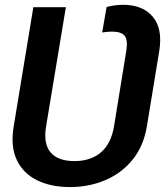

<svg xmlns="http://www.w3.org/2000/svg" viewBox="-20 -757 677 787"><path d="M267.6 9.8Q188.5 9.8 131.6 -18.3Q74.7 -46.4 48.6 -101.8Q22.5 -157.2 36.1 -238.8L116.7 -727.5H250L168.9 -238.8Q157.2 -167.5 187.5 -132.1Q217.8 -96.7 285.2 -96.7Q351.6 -96.7 393.3 -132.1Q435.1 -167.5 447.3 -238.8L497.6 -548.3Q504.9 -592.8 491 -610.1Q477.1 -627.4 439.5 -627.4Q420.9 -627.4 398.9 -624L417 -728.5Q432.6 -732.4 449.7 -734.9Q466.8 -737.3 484.4 -737.3Q564.9 -737.3 606.2 -688.5Q647.5 -639.6 632.8 -548.3L582 -238.8Q568.4 -157.2 522.9 -101.8Q477.5 -46.4 410.9 -18.3Q344.2 9.8 267.6 9.8Z"/></svg>

Font: Inter Display SemiBold
Style: Italic
Weight: 600
Italic angle: -9.39999°
Designer: Rasmus Andersson
Foundry: rsms
Version: Version 4.000;git-a52131595